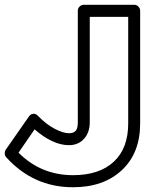

<svg xmlns="http://www.w3.org/2000/svg" viewBox="-84 -746 658 800"><path d="M-60.1 -122.1 35.2 -258.8Q38.1 -263.2 42.7 -267.3Q47.4 -271.5 56.4 -272Q65.4 -272.5 74.2 -263.2Q108.9 -227.5 144.3 -209.2Q179.7 -190.9 203.1 -190.9Q222.2 -190.9 231.2 -200.7Q240.2 -210.4 240.2 -236.8V-701.2Q240.2 -711.9 248 -719Q255.9 -726.1 265.1 -726.1H475.1Q485.8 -726.1 492.9 -718.3Q500 -710.4 500 -701.2V-231.9Q500 -107.9 423.6 -36.9Q347.2 34.2 220.2 34.2Q55.2 34.2 -58.1 -90.8Q-64 -97.2 -64.2 -106.4Q-64.5 -115.7 -60.1 -122.1ZM-6.8 -109.9Q86.9 -16.1 220.2 -16.1Q329.6 -16.1 389.9 -72Q450.2 -127.9 450.2 -231.9V-675.8H290V-236.8Q290 -193.8 266.1 -167.5Q242.2 -141.1 203.1 -141.1Q136.2 -141.1 60.1 -207Z"/></svg>

Font: Trueno ExtraBold Outline
Style: Regular
Weight: 800
Width: 6
Designer: Julieta Ulanovsky
Foundry: Julieta Ulanovsky
Version: Version 3.001b | FøM Fix